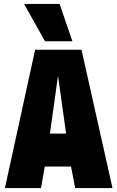

<svg xmlns="http://www.w3.org/2000/svg" viewBox="-20 -953 595 973"><path d="M5 0 158 -701H393L550 0H361L340 -109H207L188 0ZM233 -276H315L274 -569ZM208 -744 102 -933H282L347 -744Z"/></svg>

Font: Georama SemiCondensed ExtraBold
Style: Regular
Weight: 800
Width: 4
Designer: Jean-Baptiste Levee
Foundry: Production Type
Version: Version 1.000